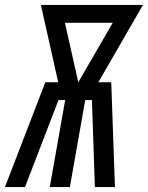

<svg xmlns="http://www.w3.org/2000/svg" viewBox="-56 -755 597 775"><path d="M-36 0 127 -423H179L109 -735H521L341 -423H393L408 0H327L315 -351H288L226 0H145L207 -351H180L45 0ZM260 -423 399 -663H206Z"/></svg>

Font: Iosevka SS08
Style: Italic
Weight: 400
Italic angle: -10°
Monospace: yes
Designer: Belleve Invis
Foundry: Belleve Invis
Version: 2.1.0; ttfautohint (v1.8.2)